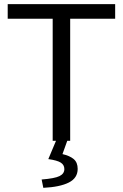

<svg xmlns="http://www.w3.org/2000/svg" viewBox="-20 -676 590 922"><path d="M188 226Q268 222 310.5 200.5Q353 179 353 135Q353 104 334 88Q315 72 280 64L303 0H317V-586H533V-656H17V-586H233V0H249L212 88Q255 94 272 105Q289 116 289 136Q289 158 266 169.5Q243 181 180 186Z"/></svg>

Font: Codetta
Style: Regular
Weight: 400
Italic angle: -11°
Designer: Ulrich Proeller
Foundry: PROSA GmbH
Version: Version 2.00;September 29, 2018;FontCreator 11.5.0.2427 64-b